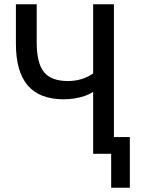

<svg xmlns="http://www.w3.org/2000/svg" viewBox="-20 -725 682 905"><path d="M504 160V0H419V-292Q403 -281 380 -273Q357 -265 331.5 -261Q306 -257 280 -257Q167 -257 111 -322Q55 -387 55 -519V-705H153V-525Q153 -427 187.5 -385Q222 -343 300 -343Q333 -343 363.5 -352Q394 -361 419 -379V-705H517V-79H592V160Z"/></svg>

Font: Nunito Sans 10pt Condensed SemiBold
Style: Regular
Weight: 600
Width: 3
Designer: Vernon Adams
Foundry: Vernon Adams
Version: Version 3.101;gftools[0.9.27]